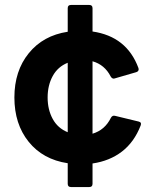

<svg xmlns="http://www.w3.org/2000/svg" viewBox="-20 -754 620 774"><path d="M266 0Q253 0 253 -13V-96Q153 -111 95.5 -182.5Q38 -254 38 -361Q38 -468 96 -539.5Q154 -611 253 -626V-721Q253 -734 266 -734H340Q353 -734 353 -721V-627Q491 -607 538 -480Q539 -478 539 -475Q539 -466 529 -463L443 -438L439 -437Q431 -437 426 -446Q402 -493 353 -507V-215Q403 -230 427 -279Q433 -290 444 -287L539 -264Q552 -261 547 -248Q521 -181 471.5 -143Q422 -105 353 -95V-13Q353 0 340 0ZM253 -221V-501Q213 -485 192.5 -447.5Q172 -410 172 -361Q172 -312 192.5 -274.5Q213 -237 253 -221Z"/></svg>

Font: LINE Seed Sans TH App
Style: Bold
Weight: 700
Designer: Dalton Maag Ltd | Thai characters by Cadson Demak Co.,Ltd.
Foundry: Dalton Maag Ltd
Version: Version 1.003